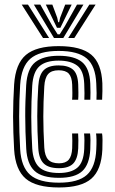

<svg xmlns="http://www.w3.org/2000/svg" viewBox="-20 -811 502 840"><path d="M238.2 9.2Q137.8 9.2 92.5 -29.5Q47.2 -68.2 41.8 -157Q39.8 -195 38.5 -230.6Q37.2 -266.2 37.2 -300.9Q37.2 -335.5 38.4 -370.2Q39.5 -405 41.8 -441.5Q47.8 -532.2 93.4 -570.8Q139 -609.2 236.5 -609.2Q334.5 -609.2 379.2 -571.8Q424 -534.2 427.8 -446.8Q428.2 -432 428.1 -412.9Q428 -393.8 426.8 -374.8H402Q402.8 -385.5 402.6 -403.9Q402.5 -422.2 401.2 -445.5Q398 -522 359.8 -555.1Q321.5 -588.2 236.5 -588.2Q151.8 -588.2 112.5 -553.8Q73.2 -519.2 68.2 -440Q66 -404.5 64.9 -370.1Q63.8 -335.8 63.8 -301.5Q63.8 -267.2 64.9 -231.9Q66 -196.5 68.2 -158.2Q72.8 -80.2 112 -46Q151.2 -11.8 238.2 -11.8Q322.2 -11.8 360 -45.8Q397.8 -79.8 401.2 -157.8Q402.5 -181.8 402.1 -199.5Q401.8 -217.2 400.2 -227.2H426.5Q428.2 -218.5 428.5 -198.5Q428.8 -178.5 427.8 -156.8Q423.8 -67.8 379.6 -29.2Q335.5 9.2 238.2 9.2ZM238.2 -33Q163.2 -33 130.9 -63.5Q98.5 -94 94.8 -160Q92.5 -198.8 91.5 -234.1Q90.5 -269.5 90.4 -303Q90.2 -336.5 91.4 -369.8Q92.5 -403 94.5 -437.8Q99 -510.8 134.2 -538.9Q169.5 -567 236.5 -567Q305.2 -567 338.8 -539.6Q372.2 -512.2 375 -445Q375.8 -424 375.9 -405.9Q376 -387.8 375.2 -374.8H349Q349.8 -386 349.6 -403.5Q349.5 -421 348.5 -444.2Q346.2 -502.5 317.6 -524.1Q289 -545.8 236.5 -545.8Q180 -545.8 152.4 -521Q124.8 -496.2 121 -436Q118.8 -400.8 117.8 -367.1Q116.8 -333.5 116.8 -300.1Q116.8 -266.8 117.9 -232.6Q119 -198.5 121 -162.2Q124.5 -104.8 151.5 -79.5Q178.5 -54.2 238.2 -54.2Q290.8 -54.2 318.2 -77.2Q345.8 -100.2 348.5 -159Q349.5 -179 349.4 -196.5Q349.2 -214 347.8 -227.2H374Q375.5 -215.8 375.8 -197.6Q376 -179.5 375 -158.2Q371.8 -91.8 340 -62.4Q308.2 -33 238.2 -33ZM238.2 -75.2Q192.2 -75.2 171.1 -96Q150 -116.8 147.5 -163.2Q145.2 -201.8 144.1 -236Q143 -270.2 143 -302.5Q143 -334.8 144.1 -367.1Q145.2 -399.5 147.5 -434.5Q150.5 -483 171.2 -503.9Q192 -524.8 236.5 -524.8Q277.8 -524.8 299 -506.8Q320.2 -488.8 322.2 -441.5Q322.8 -426 323 -406.6Q323.2 -387.2 322 -374.8H295.5Q296.8 -387.2 296.6 -405.4Q296.5 -423.5 295.8 -440.8Q294.5 -474 280.9 -488.8Q267.2 -503.5 236.5 -503.5Q205 -503.5 190.5 -486.8Q176 -470 173.8 -433.2Q171.8 -398 170.6 -365.6Q169.5 -333.2 169.5 -301.2Q169.5 -269.2 170.6 -235.6Q171.8 -202 173.8 -164.8Q176 -128.8 191 -112.6Q206 -96.5 238.2 -96.5Q267.2 -96.5 280.8 -112.4Q294.2 -128.2 295.8 -162.5Q296.2 -177 296.4 -194.8Q296.5 -212.5 295.5 -227.2H321.8Q322.8 -215.5 322.9 -196.8Q323 -178 322.2 -161.5Q320 -116 300.4 -95.6Q280.8 -75.2 238.2 -75.2ZM75 -790.8H102.5L194.8 -644.8H168.2ZM128.2 -790.8H156.5L209.2 -697.2L232.2 -660.8H241.2L264 -697L316.8 -790.8H345L257 -644.8H216.2ZM180.5 -790.8H209L230.5 -733.2L234.5 -713.8H238.8L243 -733.2L265.2 -790.8H293.5L258.5 -719L244.2 -689.5H229.2L215 -719ZM370.8 -790.8H398.2L305.2 -644.8H278.5Z"/></svg>

Font: Big Shoulders Inline Text Thin ExtraBold
Style: Regular
Weight: 800
Version: Version 2.002